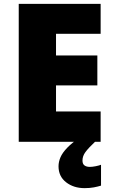

<svg xmlns="http://www.w3.org/2000/svg" viewBox="-20 -734 589 994"><path d="M501 0H77V-714H501V-559H270V-447H484V-292H270V-157H501ZM407 97Q407 115 417.5 122.5Q428 130 445 130Q458 130 475.5 126.5Q493 123 503 119V227Q487 232 466 236Q445 240 418 240Q361 240 322 209.5Q283 179 283 127Q283 104 293 80.5Q303 57 328 31Q353 5 397 -25L472 0Q438 32 422.5 53Q407 74 407 97Z"/></svg>

Font: Noto Sans Cham Black
Style: Regular
Weight: 900
Version: Version 2.002